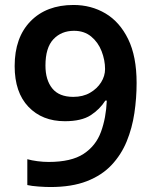

<svg xmlns="http://www.w3.org/2000/svg" viewBox="-20 -743 612 773"><path d="M530 -409Q530 -348 521 -287.5Q512 -227 490 -173.5Q468 -120 429 -78.5Q390 -37 329.5 -13.5Q269 10 183 10Q163 10 135 8Q107 6 90 2V-102Q108 -97 131 -94Q154 -91 176 -91Q267 -91 316.5 -123.5Q366 -156 386.5 -212Q407 -268 410 -338H404Q382 -303 345 -279Q308 -255 241 -255Q150 -255 94.5 -313Q39 -371 39 -477Q39 -592 103 -657.5Q167 -723 276 -723Q347 -723 404.5 -689Q462 -655 496 -585.5Q530 -516 530 -409ZM278 -619Q227 -619 195 -585Q163 -551 163 -479Q163 -421 190.5 -387Q218 -353 275 -353Q314 -353 342.5 -369.5Q371 -386 387 -411.5Q403 -437 403 -465Q403 -501 389 -537Q375 -573 347 -596Q319 -619 278 -619Z"/></svg>

Font: Noto Sans Ethiopic SemiBold
Style: Regular
Weight: 600
Designer: Monotype Design Team
Foundry: Monotype Imaging Inc.
Version: Version 2.102; ttfautohint (v1.8.4.7-5d5b)